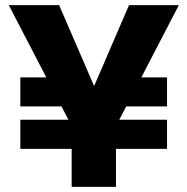

<svg xmlns="http://www.w3.org/2000/svg" viewBox="-20 -727 728 747"><path d="M258.8 0V-147.9H59.1V-261.2H246.1L219.2 -313H59.1V-425.8H160.2L14.2 -707H210L346.2 -392.1L481.9 -707H675.8L529.8 -425.8H629.9V-313H471.2L443.8 -261.2H629.9V-147.9H431.2V0Z"/></svg>

Font: Biathlonist
Style: Bold
Weight: 700
Designer: Go4gold
Foundry: Go4gold
Version: Version 3.010;FEAKit 1.0